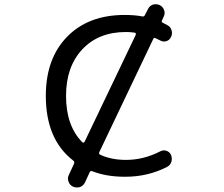

<svg xmlns="http://www.w3.org/2000/svg" viewBox="-20 -832 1040 890"><path d="M700.2 -655.3Q693.4 -658.2 690.4 -651.4L440.4 -127Q436.5 -118.2 445.3 -114.3Q497.1 -90.8 563.5 -90.8Q645.5 -90.8 721.7 -129.9Q735.4 -137.7 750.5 -133.3Q765.6 -128.9 772.5 -114.3Q776.4 -105.5 776.4 -95.7Q776.4 -88.9 774.4 -82Q769.5 -66.4 754.9 -58.6Q666 -12.7 561.5 -12.7Q559.6 -12.7 557.6 -12.7Q473.6 -12.7 408.2 -38.1Q399.4 -42 395.5 -33.2L374 13.7Q366.2 29.3 350.6 35.2Q342.8 37.1 335.9 37.1Q327.1 37.1 318.4 33.2Q303.7 26.4 297.9 10.7Q294.9 2.9 294.9 -3.9Q294.9 -12.7 298.8 -20.5L323.2 -73.2Q327.1 -82 319.3 -87.9Q192.4 -185.5 192.4 -387.7Q192.4 -560.5 291 -661.6Q389.6 -762.7 557.6 -762.7Q604.5 -762.7 639.6 -755.9Q647.5 -753.9 651.4 -761.7L666 -790Q672.9 -804.7 688.5 -810.5Q696.3 -812.5 702.1 -812.5Q710.9 -812.5 719.7 -808.6Q734.4 -801.8 740.2 -786.1Q743.2 -779.3 743.2 -772.5Q743.2 -763.7 739.3 -755.9L730.5 -736.3Q727.5 -729.5 734.4 -726.6Q745.1 -721.7 756.8 -714.8Q771.5 -707 775.4 -690.4Q777.3 -684.6 777.3 -678.7Q777.3 -668.9 772.5 -660.2Q765.6 -645.5 751 -641.1Q736.3 -636.7 722.7 -644.5Q710.9 -650.4 700.2 -655.3ZM563.5 -683.6Q436.5 -683.6 361.3 -603Q286.1 -522.5 286.1 -387.7Q286.1 -249 361.3 -172.9Q363.3 -170.9 366.2 -170.9Q366.2 -170.9 367.2 -170.9Q371.1 -171.9 372.1 -174.8L609.4 -670.9Q609.4 -672.9 609.4 -674.3Q609.4 -675.8 609.4 -677.7Q607.4 -680.7 603.5 -680.7Q585 -683.6 563.5 -683.6Z"/></svg>

Font: Rounded-X Mgen+ 1m regular
Style: Regular
Weight: 400
Designer: [Source Han Sans]
Ryoko NISHIZUKA  (kana & ideographs); Paul D. Hunt (Latin, Greek & Cyrillic); Wenlong ZHANG  (bopomofo
Version: Version 1.059.20150602